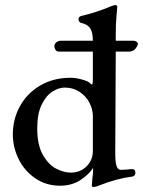

<svg xmlns="http://www.w3.org/2000/svg" viewBox="-20 -724 568 763"><path d="M440 -519 438 -113Q438 -81 443 -65Q448 -49 460 -49Q473 -49 503 -52H505Q518 -52 518 -38Q518 -30 513.5 -26Q509 -22 504 -22Q446 -15 374 13Q370 15 363.5 17Q357 19 351 19Q345 19 345 14L347 -14Q350 -34 350 -51V-57Q332 -29 298 -7.5Q264 14 219 14Q163 14 120 -15.5Q77 -45 54 -92Q31 -139 31 -190Q31 -250 59 -301.5Q87 -353 139.5 -384Q192 -415 261 -415Q280 -415 304 -408.5Q328 -402 335 -396Q343 -388 345 -388Q349 -388 349 -409V-519H213Q205 -519 200.5 -526Q196 -533 196 -541Q196 -549 203.5 -555.5Q211 -562 221 -562H349Q349 -596 338 -612Q327 -628 302 -633Q298 -634 295 -638Q292 -642 292 -647Q292 -657 301 -660Q365 -675 421 -699Q434 -704 438 -704Q446 -704 446 -696Q446 -690 443 -661.5Q440 -633 440 -584V-562H512Q518 -562 523 -558Q528 -554 528 -549L527 -545Q516 -519 493 -519ZM349 -263Q349 -290 335 -316.5Q321 -343 295.5 -359.5Q270 -376 237 -376Q214 -376 189 -360.5Q164 -345 146 -309Q128 -273 128 -214Q128 -147 151 -107.5Q174 -68 204.5 -53Q235 -38 261 -38Q299 -38 324 -63Q349 -88 349 -124Z"/></svg>

Font: EB Garamond Medium
Style: Regular
Weight: 500
Designer: Georg Duffner and Octavio Pardo
Foundry: Georg Duffner
Version: Version 1.000